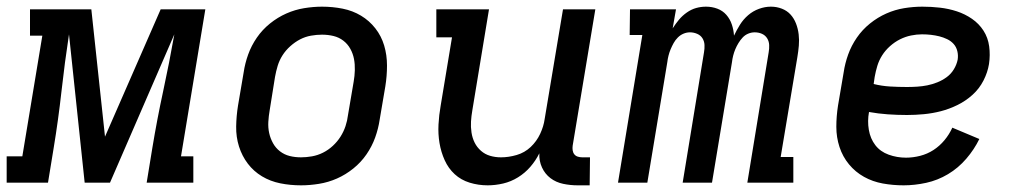

<svg xmlns="http://www.w3.org/2000/svg" viewBox="-48 -548 3068 576"><path d="M-28 0V-79H19L79 -441H42V-520H226L267 -138L434 -520H568L495 -79H532V0H392L409 -104Q423 -189 441.5 -274.5Q460 -360 475 -445L282 0H206L159 -445Q146 -360 136.5 -274.5Q127 -189 113 -104L96 0Z M855 8Q823 8 793 2Q763 -4 738 -19Q713 -34 695.5 -57Q678 -80 669 -108.5Q660 -137 660.5 -168.5Q661 -200 666 -231L683 -331Q687 -358 696.5 -384.5Q706 -411 722.5 -435Q739 -459 762 -477.5Q785 -496 811 -507.5Q837 -519 864.5 -523.5Q892 -528 918 -528Q950 -528 980 -522Q1010 -516 1035 -501Q1060 -486 1078 -463Q1096 -440 1104.5 -411.5Q1113 -383 1113 -351.5Q1113 -320 1108 -289L1091 -189Q1087 -162 1077.5 -135.5Q1068 -109 1051.5 -85Q1035 -61 1012 -42.5Q989 -24 963 -12.5Q937 -1 909 3.5Q881 8 855 8ZM855 -76Q871 -76 888 -79Q905 -82 921 -90Q937 -98 950.5 -110.5Q964 -123 973.5 -138Q983 -153 988.5 -169.5Q994 -186 996 -203L1013 -303Q1016 -320 1016.5 -337.5Q1017 -355 1014 -371Q1011 -387 1003 -401.5Q995 -416 982 -426Q969 -436 952.5 -440Q936 -444 918 -444Q902 -444 885 -441Q868 -438 852.5 -430Q837 -422 823 -409.5Q809 -397 799.5 -382Q790 -367 785 -350.5Q780 -334 777 -317L761 -217Q758 -200 757 -182.5Q756 -165 759.5 -149Q763 -133 771 -118.5Q779 -104 792 -94Q805 -84 821 -80Q837 -76 855 -76Z M1415 8Q1387 8 1361 0Q1335 -8 1316 -25.5Q1297 -43 1286 -67.5Q1275 -92 1270.5 -119Q1266 -146 1267.5 -174.5Q1269 -203 1274 -231L1308 -436H1261V-520H1419L1369 -217Q1366 -200 1365 -183.5Q1364 -167 1366.5 -150.5Q1369 -134 1376 -120Q1383 -106 1395 -95.5Q1407 -85 1422.5 -80.5Q1438 -76 1455 -76Q1478 -76 1502 -83Q1526 -90 1544 -107Q1562 -124 1572.5 -146.5Q1583 -169 1586 -191L1641 -520H1738L1670 -111Q1669 -104 1670 -97Q1671 -90 1675 -85Q1679 -80 1685.5 -78Q1692 -76 1699 -76H1722L1721 8H1685Q1663 8 1641.5 3.5Q1620 -1 1603.5 -13.5Q1587 -26 1578 -45.5Q1569 -65 1570 -88Q1559 -66 1543 -47.5Q1527 -29 1506 -16Q1485 -3 1461.5 2.5Q1438 8 1415 8Z M1806 0 1879 -443H1841L1842 -520H1980L1970 -463Q1979 -477 1989 -489Q1999 -501 2012.5 -510.5Q2026 -520 2040.5 -524Q2055 -528 2070 -528Q2088 -528 2104 -522Q2120 -516 2131 -503.5Q2142 -491 2147.5 -474.5Q2153 -458 2154 -441Q2162 -458 2172 -474Q2182 -490 2196.5 -502.5Q2211 -515 2229 -521.5Q2247 -528 2264 -528H2265Q2282 -528 2297.5 -522Q2313 -516 2323.5 -504.5Q2334 -493 2340 -477.5Q2346 -462 2348 -445Q2350 -428 2348.5 -411Q2347 -394 2344 -376L2294 -77H2332V0H2194L2258 -391Q2260 -402 2259.5 -413Q2259 -424 2253.5 -433Q2248 -442 2238 -446.5Q2228 -451 2216 -451Q2206 -451 2196.5 -447Q2187 -443 2180 -435.5Q2173 -428 2167.5 -419Q2162 -410 2158 -400.5Q2154 -391 2151.5 -381Q2149 -371 2148 -362L2088 0H2000L2064 -391Q2066 -402 2065.5 -413Q2065 -424 2059.5 -433Q2054 -442 2043.5 -446.5Q2033 -451 2022 -451Q2012 -451 2002.5 -447Q1993 -443 1985.5 -435.5Q1978 -428 1973 -419Q1968 -410 1964 -400.5Q1960 -391 1957.5 -381Q1955 -371 1954 -362L1894 0Z M2663 8Q2631 8 2600.5 2.5Q2570 -3 2544 -17.5Q2518 -32 2499 -55Q2480 -78 2470.5 -107Q2461 -136 2461 -167.5Q2461 -199 2466 -231L2483 -331Q2487 -358 2496.5 -384.5Q2506 -411 2522.5 -435Q2539 -459 2562 -477.5Q2585 -496 2611 -507.5Q2637 -519 2664.5 -523.5Q2692 -528 2719 -528Q2746 -528 2772 -525Q2798 -522 2822.5 -514Q2847 -506 2868 -491.5Q2889 -477 2902.5 -456Q2916 -435 2919.5 -409Q2923 -383 2919 -356Q2915 -331 2902.5 -306.5Q2890 -282 2869.5 -263.5Q2849 -245 2824.5 -233Q2800 -221 2775 -214.5Q2750 -208 2724 -205.5Q2698 -203 2673 -203Q2644 -203 2615.5 -205Q2587 -207 2559 -212Q2554 -185 2558.5 -158.5Q2563 -132 2578 -112.5Q2593 -93 2618 -84Q2643 -75 2670 -75Q2691 -75 2712.5 -80.5Q2734 -86 2752.5 -98Q2771 -110 2785.5 -127.5Q2800 -145 2809 -165L2890 -131Q2875 -100 2851 -72Q2827 -44 2796 -25.5Q2765 -7 2730.5 0.5Q2696 8 2663 8ZM2673 -287Q2688 -287 2703.5 -288Q2719 -289 2734 -292Q2749 -295 2764 -301Q2779 -307 2792 -316.5Q2805 -326 2813.5 -340Q2822 -354 2825 -369Q2827 -382 2824 -394.5Q2821 -407 2813 -416Q2805 -425 2793.5 -430.5Q2782 -436 2770 -439Q2758 -442 2745 -443.5Q2732 -445 2718 -445Q2702 -445 2685 -441.5Q2668 -438 2652 -430Q2636 -422 2622 -409.5Q2608 -397 2598.5 -382Q2589 -367 2584 -350.5Q2579 -334 2576 -317L2573 -296Q2597 -290 2622 -288.5Q2647 -287 2673 -287Z"/></svg>

Font: Iosevka HT Medium Extended
Style: Italic
Weight: 500
Width: 7
Italic angle: -9°
Monospace: yes
Designer: Belleve Invis
Foundry: Belleve Invis
Version: Version 32.3.0; ttfautohint (v1.8.4)